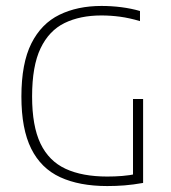

<svg xmlns="http://www.w3.org/2000/svg" viewBox="-20 -622 576 646"><path d="M341 4Q247 4 182.5 -25.8Q118 -55.5 85 -121.8Q52 -188 52 -297Q52 -409 85.5 -475.8Q119 -542.5 179.8 -572.2Q240.5 -602 321.5 -602Q355 -602 388.2 -597.8Q421.5 -593.5 451 -585V-551Q415.5 -561.5 383.8 -565.8Q352 -570 321 -570Q249.5 -570 197.2 -544.5Q145 -519 116.5 -459.5Q88 -400 88 -297.5Q88 -198 116.2 -139Q144.5 -80 200.8 -54Q257 -28 341 -28Q366.5 -28 391.5 -30Q416.5 -32 439 -37L427.5 -20.5V-289H461.5V-6.5Q427.5 -0.5 398.5 1.8Q369.5 4 341 4Z"/></svg>

Font: Encode Sans SC SemiCondensed Thin
Style: Regular
Weight: 250
Width: 4
Designer: Multiple Designers
Foundry: Impallari Type
Version: Version 3.002